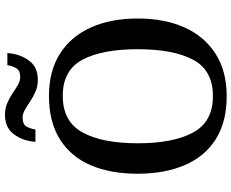

<svg xmlns="http://www.w3.org/2000/svg" viewBox="-102 -846 957 794"><g transform="rotate(-90 377.0 -448.5)"><path d="M377 10Q269 10 197.5 -36Q126 -82 91 -165Q56 -248 56 -359Q56 -470 91 -552Q126 -634 198 -679.5Q270 -725 378 -725Q481 -725 552.5 -679.5Q624 -634 661 -551.5Q698 -469 698 -358Q698 -247 661 -164.5Q624 -82 552 -36Q480 10 377 10ZM377 -47Q484 -47 527.5 -129Q571 -211 571 -358Q571 -505 527.5 -586.5Q484 -668 378 -668Q272 -668 227 -586.5Q182 -505 182 -358Q182 -211 226.5 -129Q271 -47 377 -47ZM445 -771Q418 -771 396 -780.5Q374 -790 355.5 -802.5Q337 -815 320.5 -824.5Q304 -834 288 -834Q260 -834 251 -817.5Q242 -801 239 -781H188Q191 -831 218.5 -869Q246 -907 300 -907Q326 -907 348 -897.5Q370 -888 388.5 -875.5Q407 -863 423.5 -853.5Q440 -844 456 -844Q483 -844 492.5 -860.5Q502 -877 505 -897H555Q552 -847 525 -809Q498 -771 445 -771Z"/></g></svg>

Font: Noto Serif Tamil Medium
Style: Regular
Weight: 500
Designer: Indian Type Foundry, Tom Grace, and the Monotype Design Team
Foundry: Monotype Imaging Inc.
Version: Version 2.004; ttfautohint (v1.8.4.7-5d5b)